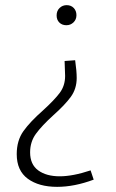

<svg xmlns="http://www.w3.org/2000/svg" viewBox="-20 -548 451 746"><path d="M238 -450Q221 -450 210.5 -460.5Q200 -471 200 -488Q200 -506 211.5 -517Q223 -528 239 -528Q256 -528 266.5 -517Q277 -506 277 -489Q277 -472 265.5 -461Q254 -450 238 -450ZM272 -314Q278 -272 278 -245Q278 -203 255 -171.5Q232 -140 187 -100Q142 -59 119.5 -28Q97 3 97 44Q97 91 128.5 114Q160 137 212 137Q263 137 332 114L344 150Q269 178 202 178Q131 178 88 146.5Q45 115 45 51Q45 -2 71 -38.5Q97 -75 147 -119Q191 -159 212 -187Q233 -215 233 -253L231 -311Z"/></svg>

Font: Bitter Pro Light
Style: Regular
Weight: 300
Designer: Sol Matas, and Bitter project Authors
Foundry: Sol Matas
Version: Version 1.010